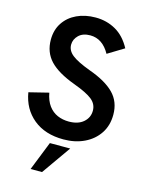

<svg xmlns="http://www.w3.org/2000/svg" viewBox="-136 -795 845 1103"><g transform="rotate(15 286.5 -243.0)"><path d="M294 12.5Q184.5 12.5 115.2 -44.2Q46 -101 30 -197L147 -226Q155.5 -179.5 177 -150.5Q198.5 -121.5 229.5 -108Q260.5 -94.5 297.5 -94.5Q352.5 -94.5 384 -121.8Q415.5 -149 415.5 -190.5Q415.5 -229.5 383.5 -255.5Q351.5 -281.5 274 -310Q170.5 -348 123.5 -398Q76.5 -448 76.5 -522.5Q76.5 -581 104.8 -623.5Q133 -666 182 -689Q231 -712 293.5 -712Q359 -712 413 -681.5Q467 -651 502.5 -585L406.5 -526.5Q363 -605 289.5 -605Q246 -605 221.2 -581Q196.5 -557 196.5 -525Q196.5 -490 228.5 -464.5Q260.5 -439 337 -410.5Q437 -375 486 -325.2Q535 -275.5 535 -198.5Q535 -134 503.5 -86.8Q472 -39.5 417.5 -13.5Q363 12.5 294 12.5ZM224.5 225.5H156.5L225 53H346Z"/></g></svg>

Font: Acari Sans Neue
Style: Bold
Weight: 700
Designer: Alfredo Marco Pradil (font), Cristiano Sobral (main changes)
Foundry: Hanken Design Co. (font), Cristiano Sobral (main changes)
Version: Version 2.459;March 19, 2022;FontCreator 14.0.0.2808 64-bit;